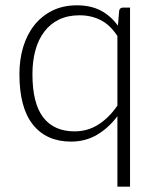

<svg xmlns="http://www.w3.org/2000/svg" viewBox="-20 -526 590 722"><path d="M469 -497.5V176H421.5V-89Q388.5 -45 345 -19.2Q301.5 6.5 247 6.5Q155 6.5 104 -57Q53 -120.5 53 -247.5Q53 -302 67.2 -349.2Q81.5 -396.5 109 -431.2Q136.5 -466 176.8 -486Q217 -506 269.5 -506Q321 -506 358.5 -486.5Q396 -467 423.5 -429.5L428 -485Q430 -497.5 443 -497.5ZM260.5 -32Q309.5 -32 349.8 -57.5Q390 -83 421.5 -129V-390.5Q394.5 -432 359 -450.2Q323.5 -468.5 279 -468.5Q235 -468.5 202 -452.5Q169 -436.5 146.8 -407.2Q124.5 -378 113.2 -337.2Q102 -296.5 102 -247.5Q102 -136.5 142.8 -84.2Q183.5 -32 260.5 -32Z"/></svg>

Font: Lato Light
Style: Regular
Weight: 300
Designer: Lukasz Dziedzic
Foundry: tyPoland Lukasz Dziedzic
Version: Version 2.007; 2014-02-27